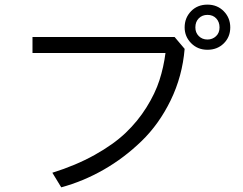

<svg xmlns="http://www.w3.org/2000/svg" viewBox="-20 -802 1040 822"><path d="M119.1 -575.2V-643.6H727.5L770.5 -592.8Q760.7 -475.6 710.9 -373Q661.1 -270.5 585.9 -197.8Q510.7 -125 423.3 -75.2Q335.9 -25.4 242.2 0L204.1 -62.5Q304.7 -93.8 385.3 -138.7Q465.8 -183.6 518.1 -233.4Q570.3 -283.2 607.4 -342.8Q644.5 -402.3 662.6 -458.5Q680.7 -514.6 688.5 -575.2ZM816.4 -684.6Q816.4 -662.1 831.1 -647.5Q845.7 -632.8 868.2 -632.8Q889.6 -632.8 904.8 -647Q919.9 -661.1 919.9 -684.6Q919.9 -708 905.8 -723.1Q891.6 -738.3 868.2 -738.3Q845.7 -738.3 831.1 -723.6Q816.4 -709 816.4 -684.6ZM770.5 -684.6Q770.5 -725.6 797.9 -753.9Q825.2 -782.2 868.2 -782.2Q910.2 -782.2 938 -753.9Q965.8 -725.6 965.8 -684.6Q965.8 -643.6 938 -616.2Q910.2 -588.9 868.2 -588.9Q826.2 -588.9 798.3 -617.2Q770.5 -645.5 770.5 -684.6Z"/></svg>

Font: Gothic A1
Style: Regular
Weight: 400
Designer: HanYang I&C Co.,Ltd.
Foundry: HanYang I&C Co.,Ltd.
Version: Version 2.50